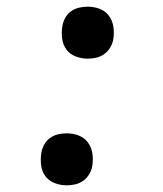

<svg xmlns="http://www.w3.org/2000/svg" viewBox="-20 -548 490 576"><path d="M243 -372Q225 -372 207.5 -378.5Q190 -385 179.5 -399Q169 -413 166.5 -431.5Q164 -450 167 -469Q169 -482 175.5 -494Q182 -506 193 -514Q204 -522 217 -525Q230 -528 243 -528Q262 -528 279 -521.5Q296 -515 306.5 -501Q317 -487 320 -468.5Q323 -450 320 -431Q318 -418 311 -406Q304 -394 293 -386Q282 -378 269 -375Q256 -372 243 -372ZM180 8Q162 8 144.5 1.5Q127 -5 116.5 -19Q106 -33 103.5 -51.5Q101 -70 104 -89Q106 -102 112.5 -114Q119 -126 130 -134Q141 -142 154 -145Q167 -148 180 -148Q199 -148 216 -141.5Q233 -135 243.5 -121Q254 -107 257 -88.5Q260 -70 257 -51Q255 -38 248 -26Q241 -14 230 -6Q219 2 206 5Q193 8 180 8Z"/></svg>

Font: Iosevka Etoile Oblique
Style: Regular
Weight: 400
Italic angle: -9°
Designer: Belleve Invis
Foundry: Belleve Invis
Version: Version 15.5.2; ttfautohint (v1.8.4)